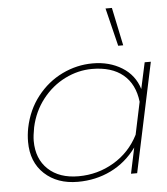

<svg xmlns="http://www.w3.org/2000/svg" viewBox="-53 -776 729 839"><g transform="rotate(-5 311.5 -357.0)"><path d="M441 -729H469L504 -562H482ZM53 -178Q53 -208 59 -239Q75 -317 120.5 -375Q166 -433 230 -464Q294 -495 364 -495Q437 -495 492 -461Q547 -427 566 -365L591 -480H618L516 0H489L513 -113Q467 -50 400.5 -17.5Q334 15 255 15Q165 15 109 -37Q53 -89 53 -178ZM524 -168 554 -310Q545 -388 495 -429.5Q445 -471 359 -471Q298 -471 240.5 -442.5Q183 -414 141.5 -361Q100 -308 85 -239Q78 -202 78 -180Q78 -101 127 -55Q176 -9 260 -9Q344 -9 415 -51Q486 -93 524 -168Z"/></g></svg>

Font: Prompt Thin
Style: Italic
Weight: 250
Italic angle: -12°
Designer: Katatrad Team
Foundry: CadsonDemak
Version: Version 1.001